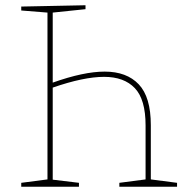

<svg xmlns="http://www.w3.org/2000/svg" viewBox="-20 -712 717 732"><path d="M555 -28 655 -15V0H435V-15L535 -28V-234Q535 -333 494 -376Q453 -419 377 -419Q299 -419 181 -378V-27L281 -15V0H61V-15L161 -28V-664L61 -672V-687L306 -692V-677L181 -664V-397Q299 -439 379 -439Q463 -439 509 -390.5Q555 -342 555 -235Z"/></svg>

Font: Bitter Pro Thin
Style: Regular
Weight: 250
Designer: Sol Matas, and Bitter project Authors
Foundry: Sol Matas
Version: Version 1.010